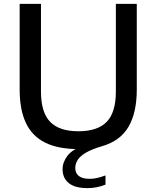

<svg xmlns="http://www.w3.org/2000/svg" viewBox="-20 -760 808 991"><path d="M431.5 211Q367 211 335 185Q303 159 303 113.5Q303 77.5 327.8 44.5Q352.5 11.5 415 -11.5L409.5 9.5H385Q280 9.5 212.8 -24Q145.5 -57.5 113.5 -125.8Q81.5 -194 81.5 -298V-740H191.5V-287.5Q191.5 -180 238.8 -131.2Q286 -82.5 385 -82.5Q483.5 -82.5 530.8 -131.2Q578 -180 578 -287.5V-740H686V-298Q686 -178.5 643.2 -105.5Q600.5 -32.5 507 -5.5Q454 10 423.8 27.8Q393.5 45.5 381 65.5Q368.5 85.5 368.5 107Q368.5 134 387 148.5Q405.5 163 443.5 163Q461.5 163 480.5 158.8Q499.5 154.5 524.5 145.5V193Q503 201.5 480 206.2Q457 211 431.5 211Z"/></svg>

Font: Encode Sans SC SemiExpanded Medium
Style: Regular
Weight: 500
Width: 6
Designer: Multiple Designers
Foundry: Impallari Type
Version: Version 3.002